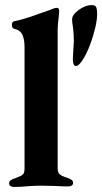

<svg xmlns="http://www.w3.org/2000/svg" viewBox="-20 -736 404 759"><path d="M16 0ZM16 -11Q16 -25 39 -31Q61 -39 69 -45Q77 -51 77 -69V-550Q77 -580 68.5 -598.5Q60 -617 37 -622Q27 -624 27 -637Q27 -650 36 -652Q63 -657 101.5 -670Q140 -683 170 -694L191 -702Q198 -705 204 -705Q214 -705 214 -693Q214 -685 211.5 -664Q209 -643 208 -624V-71Q208 -54 215.5 -47.5Q223 -41 233 -37.5Q243 -34 246 -33Q258 -29 263.5 -24.5Q269 -20 269 -13Q269 -6 263.5 -2.5Q258 1 249 1Q228 1 192 -1L140 -2Q124 -2 92 0Q65 3 36 3Q27 3 21.5 -0.5Q16 -4 16 -11ZM268 -501 269 -523Q272 -574 272 -573Q272 -602 268 -632Q265 -647 265 -659Q265 -678 291.5 -697Q318 -716 343 -716Q357 -716 360.5 -707Q364 -698 364 -680Q364 -647 347.5 -593Q331 -539 311 -506Q293 -475 280 -475Q274 -475 271 -482.5Q268 -490 268 -501Z"/></svg>

Font: EB Garamond
Style: Bold
Weight: 700
Designer: Georg Duffner and Octavio Pardo
Foundry: Georg Duffner
Version: Version 1.000; ttfautohint (v1.6)